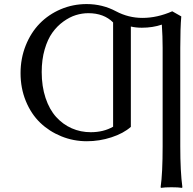

<svg xmlns="http://www.w3.org/2000/svg" viewBox="-20 -678 938 935"><path d="M818.8 -623 862.8 -598.1Q857.9 -542 857.9 -444.8V34.2Q857.9 158.7 868.2 233.9L866.2 236.8Q848.1 233.9 814.9 233.9Q782.2 233.9 764.2 236.8L762.2 233.9Q772 166 772 34.2V-444.8Q772 -500.5 768.1 -558.1Q723.6 -543 670.9 -543Q641.6 -543 617.2 -548.8V-60.1Q581.1 -28.3 522.7 -9.3Q464.4 9.8 402.8 9.8Q337.4 9.8 278.6 -14.2Q219.7 -38.1 175.8 -80.3Q131.8 -122.6 106 -185.3Q80.1 -248 80.1 -321.8Q80.1 -393.6 105.2 -456.5Q130.4 -519.5 173.6 -563.7Q216.8 -607.9 276.1 -633.1Q335.4 -658.2 401.9 -658.2Q479 -658.2 544.9 -623Q605.5 -590.8 673.8 -590.8Q745.6 -590.8 818.8 -623ZM410.2 -613.8Q379.9 -613.8 349.6 -604.5Q319.3 -595.2 288.8 -573.2Q258.3 -551.3 235.1 -519Q211.9 -486.8 197.5 -437.3Q183.1 -387.7 183.1 -327.1Q183.1 -257.3 201.9 -200.9Q220.7 -144.5 253.4 -108.4Q286.1 -72.3 329.3 -53.2Q372.6 -34.2 421.9 -34.2Q484.4 -34.2 530.8 -61V-568.8Q485.8 -613.8 410.2 -613.8Z"/></svg>

Font: Linear Smooth
Style: Regular
Weight: 400
Designer: Philipp H. Poll, Flanker
Foundry: Philipp H. Poll, reworked by Flanker
Version: Version 1.061 | FøM Fix